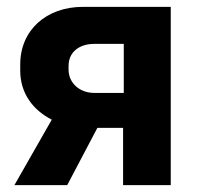

<svg xmlns="http://www.w3.org/2000/svg" viewBox="-20 -540 581 560"><path d="M22 0H176L264 -167H339V0H478V-520H222C115 -520 39 -452 39 -352V-334C39 -268 76 -219 131 -191ZM255 -269C212 -269 180 -298 180 -337V-348C180 -388 211 -412 255 -412H341V-269Z"/></svg>

Font: Fixel Text Bold
Style: Bold
Weight: 700
Width: 4
Designer: AlfaBravo + MacPaw
Foundry: Kyrylo Tkachov, Marchela Mozhyna, Serhii Makarenko, Maria Weinstein, Zakhar Kryvoshyya
Version: Version 1.211